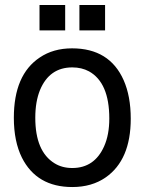

<svg xmlns="http://www.w3.org/2000/svg" viewBox="-20 -735 596 778"><path d="M272 -539.1Q423.8 -539.1 481 -410.2Q509.8 -345.2 509.8 -253.9Q509.8 -86.9 408.2 -16.1Q352.1 22.9 272.9 22.9Q128.9 22.9 68.8 -96.2Q36.1 -162.1 36.1 -257.8Q36.1 -432.1 141.1 -502Q195.8 -539.1 272 -539.1ZM272.9 -461.9Q180.2 -461.9 142.1 -370.1Q123 -323.2 123 -257.8Q123 -121.1 201.2 -73.2Q231.9 -54.2 272.9 -54.2Q362.8 -54.2 401.9 -142.1Q422.9 -189 422.9 -254.9Q422.9 -399.9 340.8 -445.8Q311 -461.9 272.9 -461.9ZM244.1 -714.8V-611.8H140.1V-714.8ZM405.8 -714.8V-611.8H301.8V-714.8Z"/></svg>

Font: SolaimanLipi
Style: Normal
Weight: 400
Designer: Solaiman Karim
Foundry: Al Mamun Sumon
Version: Version 2.000